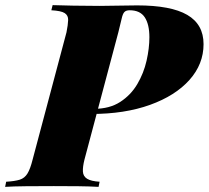

<svg xmlns="http://www.w3.org/2000/svg" viewBox="-68 -728 813 748"><path d="M248 -284 253 -304H298Q359 -304 400.5 -331Q442 -358 467 -400.5Q492 -443 503 -491.5Q514 -540 514 -583Q514 -633 496 -660.5Q478 -688 437 -688Q423 -688 416.5 -681Q410 -674 406 -655.5Q402 -637 393 -602L261 -106Q254 -78 255 -59.5Q256 -41 271.5 -31.5Q287 -22 320 -20L316 0Q282 -2 237 -2.5Q192 -3 142 -3Q85 -3 33.5 -2.5Q-18 -2 -48 0L-44 -20Q-10 -22 9 -28Q28 -34 39 -52Q50 -70 59 -106L191 -602Q197 -632 197.5 -650Q198 -668 184 -677Q170 -686 132 -688L137 -708Q166 -707 217.5 -706Q269 -705 320 -705Q356 -705 392.5 -706Q429 -707 466 -707Q598 -707 661.5 -670Q725 -633 725 -556Q725 -478 670 -416.5Q615 -355 516.5 -319.5Q418 -284 288 -284Z"/></svg>

Font: Playfair Display Black
Style: Italic
Weight: 900
Italic angle: -14°
Designer: Claus Eggers Sørensen
Foundry: Claus Eggers Sørensen
Version: Version 1.203